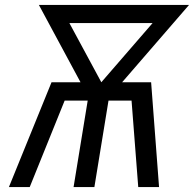

<svg xmlns="http://www.w3.org/2000/svg" viewBox="-20 -755 790 775"><path d="M16 0 188 -423H305L137 -735H743L473 -423H590L622 0H538L511 -349H418L361 0H277L334 -349H241L100 0ZM389 -423 596 -662H260Z"/></svg>

Font: Iosevka Custom Oblique
Style: Regular
Weight: 400
Italic angle: -9°
Designer: Belleve Invis
Foundry: Belleve Invis
Version: Version 27.0.1